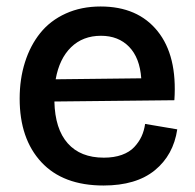

<svg xmlns="http://www.w3.org/2000/svg" viewBox="-20 -553 594 586"><path d="M295.9 13.2Q172.4 13.2 106.2 -58.1Q40 -129.4 40 -252Q40 -312 56.2 -363Q72.3 -414.1 102.8 -452.1Q133.3 -490.2 180.7 -511.7Q228 -533.2 287.1 -533.2Q400.4 -533.2 460.9 -458Q521.5 -382.8 512.2 -247.1L146 -243.2Q147.9 -159.2 186.8 -115.5Q225.6 -71.8 296.9 -71.8Q328.1 -71.8 351.8 -80.3Q375.5 -88.9 389.6 -104Q403.8 -119.1 411.9 -136.5Q419.9 -153.8 422.9 -174.8L521 -158.2Q509.3 -79.6 452.4 -33.2Q395.5 13.2 295.9 13.2ZM288.1 -443.8Q232.9 -443.8 197 -408.9Q161.1 -374 149.9 -311L411.1 -314Q406.7 -376.5 374 -410.2Q341.3 -443.8 288.1 -443.8Z"/></svg>

Font: Bricolage Grotesque Medium
Style: Regular
Weight: 500
Designer: Mathieu Triay
Foundry: Atelier Triay
Version: Version 1.000;gftools[0.9.30]